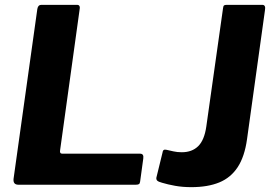

<svg xmlns="http://www.w3.org/2000/svg" viewBox="-20 -762 1114 792"><path d="M134 -725Q137 -742 150 -742H298Q313 -742 308 -720L228 -143Q225 -128 237 -128H558Q574 -128 571 -108L558 -13Q557 -5 553 -2.5Q549 0 540 0H56Q33 0 36 -25L134 -725ZM999 -188Q989 -116 960.5 -72.5Q932 -29 884.5 -9.5Q837 10 769 10Q733 10 702.5 4.5Q672 -1 649 -8Q634 -12 629 -16.5Q624 -21 625 -29L650 -131Q651 -140 655 -143Q659 -146 667 -144Q681 -141 696 -137.5Q711 -134 730 -134Q772 -134 797.5 -159Q823 -184 831 -240L900 -728Q901 -737 904 -739.5Q907 -742 915 -742H1062Q1077 -742 1073 -720L999 -188Z"/></svg>

Font: Libre Franklin Thin
Style: Bold Italic
Weight: 700
Italic angle: -8°
Version: Version 3.000